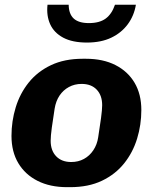

<svg xmlns="http://www.w3.org/2000/svg" viewBox="-20 -764 640 794"><path d="M257.5 10Q187 10 135.5 -16Q84 -42 55.8 -89.2Q27.5 -136.5 27.5 -202Q27.5 -263 45 -320.2Q62.5 -377.5 98.8 -422.8Q135 -468 190.8 -494.5Q246.5 -521 322 -521H335.5Q406 -521 457.2 -495Q508.5 -469 536.5 -421.8Q564.5 -374.5 564.5 -309Q564.5 -248 547 -190.8Q529.5 -133.5 493.2 -88.2Q457 -43 401.5 -16.5Q346 10 270 10ZM274.5 -94Q304 -94 327.2 -106.8Q350.5 -119.5 366 -142.8Q381.5 -166 386 -196Q393 -240.5 397.8 -275.8Q402.5 -311 402.5 -329Q402.5 -369.5 380 -393.2Q357.5 -417 317.5 -417Q288.5 -417 265 -404.2Q241.5 -391.5 226.2 -368.8Q211 -346 206 -315Q199 -271 194.2 -235.8Q189.5 -200.5 189.5 -182Q189.5 -141.5 212.2 -117.8Q235 -94 274.5 -94ZM339.5 -588Q279.5 -588 241.5 -608.2Q203.5 -628.5 187.5 -663.8Q171.5 -699 176.5 -744.5H264Q264.5 -706 285 -687.2Q305.5 -668.5 347.5 -668.5Q391.5 -668.5 417 -687.2Q442.5 -706 455.5 -744.5H542Q534.5 -699 508.5 -663.8Q482.5 -628.5 440.2 -608.2Q398 -588 339.5 -588Z"/></svg>

Font: Chivo Medium
Style: Italic
Weight: 500
Italic angle: -8.05°
Designer: Hector Gatti
Foundry: Omnibus-Type
Version: Version 2.002